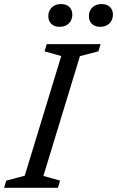

<svg xmlns="http://www.w3.org/2000/svg" viewBox="-38 -900 562 920"><path d="M255.5 -631.5 175.5 -654 186 -688.5H444L433.5 -654L345 -631L170 -57L250 -34.5L239.5 0H-18.5L-8 -34.5L80.5 -58ZM247 -771.5Q222.5 -771.5 208 -785.5Q193.5 -799.5 193.5 -822Q193.5 -838.5 200.5 -851.5Q207.5 -864.5 221.2 -872.5Q235 -880.5 255 -880.5Q279.5 -880.5 294 -866.8Q308.5 -853 308.5 -830.5Q308.5 -814 301.5 -800.8Q294.5 -787.5 280.8 -779.5Q267 -771.5 247 -771.5ZM441.5 -771.5Q417 -771.5 402.5 -785.5Q388 -799.5 388 -822Q388 -838.5 395 -851.5Q402 -864.5 415.8 -872.5Q429.5 -880.5 449.5 -880.5Q474 -880.5 488.5 -866.8Q503 -853 503 -830.5Q503 -814 496 -800.8Q489 -787.5 475.2 -779.5Q461.5 -771.5 441.5 -771.5Z"/></svg>

Font: Newsreader 12pt
Style: Italic
Weight: 400
Italic angle: -17°
Version: Version 1.003